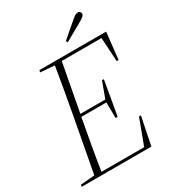

<svg xmlns="http://www.w3.org/2000/svg" viewBox="-202 -951 949 1059"><g transform="rotate(-30 273.0 -422.0)"><path d="M118 -661 208 -654C192 -557 175 -459 157 -363L93 -20L3 -12L1 0H445L481 -178H469L409 -17H137C152 -115 170 -213 188 -311L192 -335H352L353 -235H366L404 -453H392L355 -352H196L253 -656H506L515 -504H527L546 -674H121ZM327 -739 334 -729C370 -749 406 -770 442 -790C471 -806 481 -815 481 -826C481 -835 475 -844 463 -844C452 -844 439 -837 414 -814C385 -790 356 -764 327 -739Z"/></g></svg>

Font: Source Serif 4 Display Light
Style: Italic
Weight: 300
Italic angle: -12°
Designer: Frank Grießhammer
Foundry: Adobe Systems Incorporated
Version: Version 4.004;hotconv 1.0.117;makeotfexe 2.5.65602